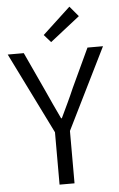

<svg xmlns="http://www.w3.org/2000/svg" viewBox="-63 -1006 648 1048"><g transform="rotate(-5 261.5 -481.5)"><path d="M220 0H302V-287L522 -732H437L338 -520C315 -466 290 -415 264 -360H260C233 -415 211 -466 186 -520L88 -732H0L220 -287ZM242 -779 405 -907 358 -963 205 -821Z"/></g></svg>

Font: Noto Sans CJK JP DemiLight
Style: Regular
Weight: 350
Designer: Ryoko NISHIZUKA (kana & ideographs); Paul D. Hunt (Latin, Greek & Cyrillic); Wenlong ZHANG (bopomofo); Sandoll Communica
Foundry: Adobe Systems Incorporated
Version: Version 1.004;PS 1.004;hotconv 1.0.82;makeotf.lib2.5.63406